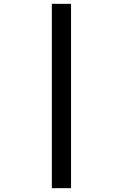

<svg xmlns="http://www.w3.org/2000/svg" viewBox="-20 -810 640 1000"><path d="M250 170H350V-790H250Z"/></svg>

Font: CommitMono
Style: 600Regular
Weight: 600
Monospace: yes
Designer: Eigil Nikolajsen
Foundry: Eigil Nikolajsen
Version: Version 1.143